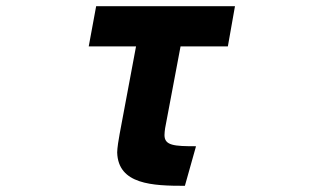

<svg xmlns="http://www.w3.org/2000/svg" viewBox="-20 -538 1040 621"><path d="M578 63 614 -65C544 -65 512 -67 512 -101C512 -108 513 -115 514 -123L564 -388H717L740 -518H291L267 -388H420L367 -105C364 -90 359 -58 359 -45C362 59 474 63 578 63Z"/></svg>

Font: LINE Seed JP App_OTF Bold
Style: Regular
Weight: 700
Designer: LINE & Fontrix & Fontworks
Version: Version 1.009